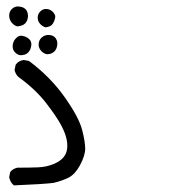

<svg xmlns="http://www.w3.org/2000/svg" viewBox="-20 -411 540 592"><path d="M8.3 135.7Q11.7 151.9 22.9 160.6Q116.7 156.7 145.5 152.8Q170.4 147 191.4 136.7Q211.4 126.5 226.6 98.6Q242.7 68.4 242.7 47.4Q242.7 26.4 233.4 -9.8Q223.6 -48.8 179.2 -111.8Q134.8 -174.3 69.3 -223.1L52.7 -226.1Q36.1 -223.1 28.3 -211.4L24.9 -195.3Q27.8 -182.6 35.2 -175.3L38.6 -172.4Q89.8 -135.3 122.6 -92.8Q155.3 -50.3 169.4 -23.4Q187.5 10.7 187.5 38.6Q187.5 62.5 172.9 77.1Q163.6 86.9 147.5 93.8Q124 104 96.9 105Q69.8 106 33.7 106Q21.5 108.9 14.2 116.2L11.2 120.1ZM76.7 -274.4Q76.7 -283.2 70.8 -289.6Q62.5 -297.9 49.8 -300.3Q47.4 -300.8 46.1 -300.8Q44.9 -300.8 44.2 -300.8Q43.5 -300.8 42 -300.5Q40.5 -300.3 39.3 -300Q38.1 -299.8 37.1 -299.1Q36.1 -298.3 34.7 -297.9Q32.2 -295.9 28.3 -292Q24.4 -288.1 22 -282.7Q19 -275.9 19 -268.1Q19 -256.8 26.6 -249.3Q34.2 -241.7 43 -240.7Q58.1 -240.7 66.2 -248.5Q74.2 -256.3 76.2 -269Q76.7 -272 76.7 -274.4ZM141.1 -247.6Q153.3 -253.9 156.2 -269.5Q156.7 -273.9 156.7 -275.9Q156.7 -277.8 156.7 -280.3Q156.2 -286.1 151.9 -293Q144.5 -303.2 129.4 -303.2Q117.7 -303.2 109.4 -295.9L107.4 -294.4Q99.1 -285.6 99.1 -273.4Q99.1 -262.2 107.9 -252.9Q116.7 -244.6 126 -243.7Q134.8 -244.1 141.1 -247.6ZM65.9 -357.4Q66.4 -360.4 66.4 -362.3Q66.4 -364.3 65.9 -366.7Q65.4 -373 61.5 -379.4Q55.2 -388.7 41 -390.6Q38.1 -391.1 35.2 -391.1Q24.4 -391.1 16.4 -383.1Q8.3 -375 8.3 -362.8Q8.3 -348.6 18.6 -338.4Q25.9 -331.1 34.2 -329.6Q50.3 -331.5 57.4 -338.6Q64.5 -345.7 65.9 -357.4ZM149.4 -353.5Q150.4 -356.4 150.4 -358.2Q150.4 -359.9 150.1 -361.8Q149.9 -363.8 148.4 -366.7Q146.5 -370.6 143.3 -374Q140.1 -377.4 137.2 -378.9Q130.4 -383.3 121.6 -383.3Q111.8 -383.3 104.5 -376Q96.2 -367.7 96.2 -356.4Q96.2 -344.7 105 -335.9Q112.3 -328.6 121.1 -326.7Q134.8 -328.6 140.6 -335.2Q146.5 -341.8 149.4 -353.5Z"/></svg>

Font: Bakudai
Style: Light
Weight: 300
Version: Version 1.48